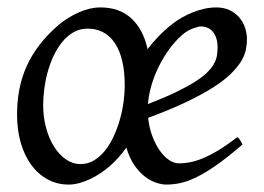

<svg xmlns="http://www.w3.org/2000/svg" viewBox="-20 -477 711 517"><path d="M469.2 -381.8Q452.6 -367.2 437 -346.2Q421.4 -325.2 408.9 -300.5Q396.5 -275.9 388.4 -249.3Q380.4 -222.7 378.4 -196.8Q421.4 -213.4 451.9 -228Q482.4 -242.7 503.2 -255.6Q523.9 -268.6 536.4 -280.5Q548.8 -292.5 555.4 -304Q562 -315.4 564 -326.7Q565.9 -337.9 565.9 -349.1Q565.9 -364.3 562 -375.2Q558.1 -386.2 552 -392.8Q545.9 -399.4 537.8 -402.6Q529.8 -405.8 521 -405.8Q514.2 -405.8 498.8 -400.1Q483.4 -394.5 469.2 -381.8ZM315.9 -246.1Q315.9 -320.8 289.6 -360.4Q263.2 -399.9 215.8 -399.9Q195.3 -399.9 178.5 -390.4Q161.6 -380.9 148.4 -365Q135.3 -349.1 125.2 -328.4Q115.2 -307.6 108.9 -284.9Q102.5 -262.2 99.4 -238.8Q96.2 -215.3 96.2 -194.8Q96.2 -162.1 104 -133.1Q111.8 -104 125.5 -82.3Q139.2 -60.5 157.5 -47.9Q175.8 -35.2 196.8 -35.2Q216.8 -35.2 233.4 -45.2Q250 -55.2 263.2 -72Q276.4 -88.9 286.4 -110.6Q296.4 -132.3 303 -155.8Q309.6 -179.2 312.7 -202.6Q315.9 -226.1 315.9 -246.1ZM645 -371.1Q645 -357.4 641.8 -342.3Q638.7 -327.1 628.7 -311Q618.7 -294.9 600.6 -277.3Q582.5 -259.8 553 -241Q523.4 -222.2 480.7 -201.9Q438 -181.6 378.9 -159.7Q381.8 -132.3 390.4 -109.9Q398.9 -87.4 410.4 -71.3Q421.9 -55.2 435.3 -46.1Q448.7 -37.1 461.9 -37.1Q472.7 -37.1 487.3 -39.3Q502 -41.5 521.2 -48.8Q540.5 -56.2 564.7 -70.3Q588.9 -84.5 619.1 -107.9Q623.5 -105 627.4 -98.4Q631.3 -91.8 632.8 -87.9Q592.8 -53.2 562.3 -32Q531.7 -10.7 507.8 0.7Q483.9 12.2 464.8 16.1Q445.8 20 428.2 20Q415 20 399.4 14.6Q383.8 9.3 368.7 -2.7Q353.5 -14.6 340.8 -33.7Q328.1 -52.7 320.3 -79.6Q300.8 -52.2 276.9 -30.8Q264.6 -20 250.7 -10.7Q236.8 -1.5 222.2 5.4Q207.5 12.2 193.1 16.1Q178.7 20 165 20Q133.3 20 107.4 5.6Q81.5 -8.8 63.5 -33.9Q45.4 -59.1 35.6 -93.5Q25.9 -127.9 25.9 -168Q25.9 -203.1 32 -235.6Q38.1 -268.1 51.5 -298.1Q64.9 -328.1 86.4 -356.2Q107.9 -384.3 138.2 -410.2Q162.1 -430.2 192.1 -443.6Q222.2 -457 250 -457Q301.8 -457 333.7 -427.5Q365.7 -397.9 377.4 -344.7Q391.6 -363.3 408.2 -380.4Q424.8 -397.5 444.8 -413.1Q456.1 -421.9 470.2 -429.9Q484.4 -438 499.8 -444.1Q515.1 -450.2 531 -453.6Q546.9 -457 562 -457Q583 -457 598.6 -449.5Q614.3 -441.9 624.5 -429.7Q634.8 -417.5 639.9 -402.1Q645 -386.7 645 -371.1Z"/></svg>

Font: Gentium Plus Phon
Style: Italic
Weight: 400
Italic angle: -8°
Designer: J. Victor Gaultney, Annie Olsen, Iska Routamaa, Becca Hirsbrunner
Foundry: SIL International
Version: Version 5.000